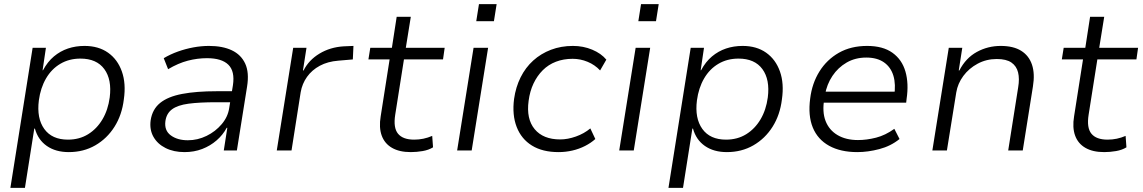

<svg xmlns="http://www.w3.org/2000/svg" viewBox="-20 -724 5499 924"><path d="M30 180 137 -494H201L185 -386H187Q209 -427 239.5 -452.5Q270 -478 307 -490.5Q344 -503 387 -503Q454 -503 500 -470.5Q546 -438 566.5 -380Q587 -322 576 -246Q567 -171 531 -114Q495 -57 438.5 -24.5Q382 8 311 8Q248 8 205.5 -21.5Q163 -51 148 -105H145L100 180ZM307 -52Q362 -52 404 -78Q446 -104 473 -149.5Q500 -195 508 -255Q519 -341 482 -391.5Q445 -442 367 -442Q313 -442 270.5 -417Q228 -392 201.5 -346.5Q175 -301 167 -241Q156 -155 193 -103.5Q230 -52 307 -52Z M868 8Q816 8 777 -11.5Q738 -31 718.5 -65.5Q699 -100 705 -145Q713 -198 750.5 -228.5Q788 -259 856.5 -272Q925 -285 1023 -285H1109L1101 -232H1021Q940 -232 887.5 -225Q835 -218 808 -198Q781 -178 776 -141Q770 -96 802 -72.5Q834 -49 884 -49Q931 -49 974 -70Q1017 -91 1047 -126.5Q1077 -162 1083 -204L1101 -314Q1111 -381 1079 -412.5Q1047 -444 976 -444Q930 -444 884 -432Q838 -420 789 -391L768 -444Q800 -463 836.5 -476Q873 -489 911 -496Q949 -503 986 -503Q1051 -503 1095.5 -482Q1140 -461 1160 -418Q1180 -375 1169 -307L1120 0H1057L1074 -109H1071Q1053 -75 1022.5 -48.5Q992 -22 953 -7Q914 8 868 8Z M1312 0 1391 -494H1455L1438 -385H1441Q1466 -435 1517.5 -466Q1569 -497 1634 -501L1681 -503L1678 -438L1608 -432Q1557 -428 1519 -407.5Q1481 -387 1457.5 -354Q1434 -321 1427 -280L1383 0Z M1957 8Q1902 8 1866.5 -12.5Q1831 -33 1817 -71.5Q1803 -110 1812 -164L1855 -438H1753L1762 -494H1866L1889 -643H1957L1933 -494H2120L2112 -438H1924L1882 -172Q1872 -109 1895.5 -80.5Q1919 -52 1973 -52Q1996 -52 2017.5 -56.5Q2039 -61 2060 -70L2064 -15Q2043 -2 2014 3Q1985 8 1957 8Z M2272 -622 2285 -704H2370L2357 -622ZM2180 0 2259 -494H2329L2250 0Z M2668 8Q2591 8 2540 -23.5Q2489 -55 2466.5 -113Q2444 -171 2454 -248Q2462 -305 2485.5 -352Q2509 -399 2546 -432.5Q2583 -466 2631.5 -484.5Q2680 -503 2737 -503Q2787 -503 2830 -485Q2873 -467 2898 -437L2868 -385Q2843 -412 2808 -426.5Q2773 -441 2736 -441Q2692 -441 2655.5 -427Q2619 -413 2592 -386Q2565 -359 2547.5 -322Q2530 -285 2524 -239Q2512 -152 2553 -102.5Q2594 -53 2676 -53Q2712 -53 2751.5 -67Q2791 -81 2821 -106L2845 -55Q2824 -36 2795.5 -21.5Q2767 -7 2734.5 0.5Q2702 8 2668 8Z M3052 -622 3065 -704H3150L3137 -622ZM2960 0 3039 -494H3109L3030 0Z M3197 180 3304 -494H3368L3352 -386H3354Q3376 -427 3406.5 -452.5Q3437 -478 3474 -490.5Q3511 -503 3554 -503Q3621 -503 3667 -470.5Q3713 -438 3733.5 -380Q3754 -322 3743 -246Q3734 -171 3698 -114Q3662 -57 3605.5 -24.5Q3549 8 3478 8Q3415 8 3372.5 -21.5Q3330 -51 3315 -105H3312L3267 180ZM3474 -52Q3529 -52 3571 -78Q3613 -104 3640 -149.5Q3667 -195 3675 -255Q3686 -341 3649 -391.5Q3612 -442 3534 -442Q3480 -442 3437.5 -417Q3395 -392 3368.5 -346.5Q3342 -301 3334 -241Q3323 -155 3360 -103.5Q3397 -52 3474 -52Z M4106 8Q4025 8 3970 -22.5Q3915 -53 3891.5 -110.5Q3868 -168 3879 -250Q3888 -323 3923.5 -380Q3959 -437 4017 -470Q4075 -503 4153 -503Q4229 -503 4275 -470Q4321 -437 4337.5 -379.5Q4354 -322 4343 -248L4341 -230H3925L3934 -283H4308L4283 -261Q4292 -318 4279.5 -359.5Q4267 -401 4234 -424Q4201 -447 4149 -447Q4096 -447 4054.5 -423Q4013 -399 3986 -358.5Q3959 -318 3950 -267L3947 -249Q3936 -186 3953 -142Q3970 -98 4010.5 -74Q4051 -50 4109 -50Q4151 -50 4196 -61.5Q4241 -73 4284 -104L4309 -55Q4267 -21 4212 -6.5Q4157 8 4106 8Z M4467 0 4546 -494H4611L4594 -385H4597Q4628 -445 4681 -474Q4734 -503 4796 -503Q4857 -503 4894.5 -479.5Q4932 -456 4946.5 -412.5Q4961 -369 4951 -308L4902 0H4832L4880 -304Q4887 -345 4879.5 -375.5Q4872 -406 4847.5 -423Q4823 -440 4777 -440Q4727 -440 4685 -417.5Q4643 -395 4616 -358.5Q4589 -322 4582 -279L4537 0Z M5294 8Q5239 8 5203.5 -12.5Q5168 -33 5154 -71.5Q5140 -110 5149 -164L5192 -438H5090L5099 -494H5203L5226 -643H5294L5270 -494H5457L5449 -438H5261L5219 -172Q5209 -109 5232.5 -80.5Q5256 -52 5310 -52Q5333 -52 5354.5 -56.5Q5376 -61 5397 -70L5401 -15Q5380 -2 5351 3Q5322 8 5294 8Z"/></svg>

Font: Nunito Sans 7pt Light
Style: Italic
Weight: 300
Italic angle: -9°
Designer: Vernon Adams
Foundry: Vernon Adams
Version: Version 3.101;gftools[0.9.27]